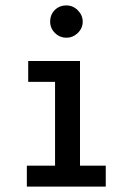

<svg xmlns="http://www.w3.org/2000/svg" viewBox="-20 -688 490 708"><path d="M79 0V-77H183V-386H84V-463H275V-77H370V0ZM225 -549Q200 -549 182.5 -566.5Q165 -584 165 -608Q165 -634 182 -651Q199 -668 225 -668Q249 -668 267 -650Q285 -632 285 -608Q285 -584 267 -566.5Q249 -549 225 -549Z"/></svg>

Font: Inconsolata SemiCondensed SemiBold
Style: Regular
Weight: 600
Width: 4
Monospace: yes
Designer: Raph Levien, Cyreal, Brenton Simpson
Foundry: Raph Levien, Cyreal, Google
Version: Version 3.001; ttfautohint (v1.8.2.53-6de2)